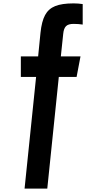

<svg xmlns="http://www.w3.org/2000/svg" viewBox="-20 -879 590 1133"><path d="M353 -679 339 -546H455L432 -425H327L259 234H125L193 -425H103V-546H205L219 -686Q226 -753 246 -790Q266 -827 305.5 -843Q345 -859 414 -859Q441 -859 468 -855V-734Q444 -738 414 -738Q383 -738 369.5 -724.5Q356 -711 353 -679Z"/></svg>

Font: Biryani
Style: Bold
Weight: 700
Designer: Dan Reynolds and Mathieu Reguer
Foundry: Dan Reynolds and Mathieu Reguer
Version: Version 1.004; ttfautohint (v1.1) -l 5 -r 5 -G 72 -x 0 -D la